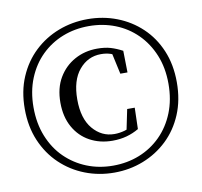

<svg xmlns="http://www.w3.org/2000/svg" viewBox="-84 -842 998 950"><g transform="rotate(-10 415.0 -367.5)"><path d="M416 18Q338 18 269 -9Q200 -36 147 -86.5Q94 -137 63.5 -208.5Q33 -280 33 -369Q33 -458 63.5 -529Q94 -600 147 -650Q200 -700 269 -726.5Q338 -753 416 -753Q493 -753 562 -726.5Q631 -700 684 -650Q737 -600 767 -529Q797 -458 797 -369Q797 -280 767 -208.5Q737 -137 684 -86.5Q631 -36 562 -9Q493 18 416 18ZM416 -17Q487 -17 548.5 -41.5Q610 -66 656.5 -112.5Q703 -159 729 -224Q755 -289 755 -369Q755 -449 728.5 -513.5Q702 -578 655.5 -624Q609 -670 547.5 -694Q486 -718 416 -718Q345 -718 284 -694Q223 -670 176.5 -624.5Q130 -579 103.5 -514Q77 -449 77 -369Q77 -288 103.5 -222.5Q130 -157 176.5 -111.5Q223 -66 284 -41.5Q345 -17 416 -17ZM434 -139Q371 -139 320.5 -166.5Q270 -194 241 -246Q212 -298 212 -369Q212 -442 242.5 -493.5Q273 -545 324 -573Q375 -601 437 -601Q476 -601 504.5 -592.5Q533 -584 563 -568L565 -459H529L503 -578L545 -538Q522 -556 500 -563.5Q478 -571 451 -571Q385 -571 341 -518.5Q297 -466 297 -370Q297 -274 341 -222Q385 -170 449 -170Q474 -170 499.5 -177Q525 -184 549 -201L508 -165L532 -281H570L567 -174Q538 -157 505.5 -148Q473 -139 434 -139Z"/></g></svg>

Font: Noto Serif TC SemiBold
Style: Regular
Weight: 600
Version: Version 2.002-H1;hotconv 1.1.0;makeotfexe 2.6.0